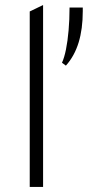

<svg xmlns="http://www.w3.org/2000/svg" viewBox="-20 -742 380 762"><path d="M98 0V-696.5L151 -722V0ZM241.5 -481.5 226 -493Q235 -512.5 241.8 -545.5Q248.5 -578.5 252.2 -621.2Q256 -664 256 -712H308.5V-697.5Q308.5 -627 292 -573.2Q275.5 -519.5 241.5 -481.5Z"/></svg>

Font: Overpass ExtraLight
Style: Regular
Weight: 250
Designer: Delve Withrington, Dave Bailey, Thomas Jockin
Foundry: Delve Fonts LLC
Version: Version 4.000